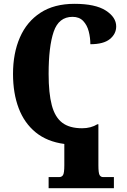

<svg xmlns="http://www.w3.org/2000/svg" viewBox="-20 -744 666 1003"><path d="M234 239V181H290Q302 181 309 171Q316 161 316 119V8Q226 -4 166.5 -52.5Q107 -101 77.5 -179Q48 -257 48 -358Q48 -466 84 -548.5Q120 -631 191.5 -677.5Q263 -724 369 -724Q478 -724 532.5 -689Q587 -654 587 -606Q587 -567 554 -540Q521 -513 452 -513Q452 -547 443.5 -580Q435 -613 414.5 -634.5Q394 -656 359 -656Q287 -656 260.5 -578.5Q234 -501 234 -358Q234 -257 250.5 -194.5Q267 -132 305 -103Q343 -74 409 -74Q455 -74 489 -95H494V119Q494 161 500.5 171Q507 181 518 181H575V239Z"/></svg>

Font: Noto Serif Condensed Black
Style: Regular
Weight: 900
Width: 3
Designer: Monotype Design Team
Foundry: Monotype Imaging Inc.
Version: Version 2.015; ttfautohint (v1.8.4.7-5d5b)